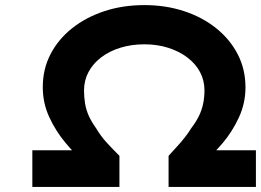

<svg xmlns="http://www.w3.org/2000/svg" viewBox="-20 -734 1025 754"><path d="M107 0V-144H349L311 -96Q274 -129 236.5 -174Q199 -219 173.5 -274Q148 -329 148 -392Q148 -462 178 -520.5Q208 -579 262.5 -622.5Q317 -666 389.5 -690Q462 -714 547 -714Q630 -714 702 -690.5Q774 -667 828.5 -623.5Q883 -580 913.5 -521Q944 -462 944 -391Q944 -329 918.5 -273.5Q893 -218 855.5 -173.5Q818 -129 782 -97L748 -144H985V0H642V-122Q660 -142 676.5 -160Q693 -178 707 -196Q721 -214 732 -232Q751 -257 762 -280Q773 -303 778 -328Q783 -353 783 -379Q783 -418 765.5 -451Q748 -484 715.5 -508.5Q683 -533 640 -546.5Q597 -560 547 -560Q496 -560 452.5 -546.5Q409 -533 377 -508.5Q345 -484 327.5 -451Q310 -418 310 -379Q310 -353 314 -328Q318 -303 328.5 -279.5Q339 -256 357 -231Q366 -216 376.5 -201.5Q387 -187 399 -174Q411 -161 423.5 -148Q436 -135 449 -122V0Z"/></svg>

Font: Lexend Zetta SemiBold
Style: Regular
Weight: 600
Designer: Bonnie Shaver-Troup, Thomas Jockin
Foundry: Lexend
Version: Version 1.007